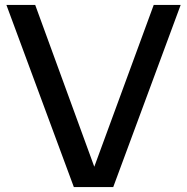

<svg xmlns="http://www.w3.org/2000/svg" viewBox="-20 -760 760 780"><path d="M280 0 6 -740H123L375.5 -48.5H350.5L604.5 -740H714L440 0Z"/></svg>

Font: Encode Sans SC SemiExpanded Medium
Style: Regular
Weight: 500
Width: 6
Designer: Multiple Designers
Foundry: Impallari Type
Version: Version 3.002